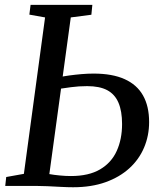

<svg xmlns="http://www.w3.org/2000/svg" viewBox="-20 -763 659 788"><path d="M280 5.5Q258 5.5 230 4Q202 2.5 174.8 1.2Q147.5 0 126.5 0H1.5L5.5 -36.5L78 -49.5L165 -691.5L100.5 -703L105.5 -743H359L355 -702.5L270.5 -691.5L182.5 -48.5Q202 -45 225.8 -42.8Q249.5 -40.5 271 -40.5Q344.5 -40.5 391 -68Q437.5 -95.5 459.2 -143.8Q481 -192 481 -254Q481 -307 466.2 -341.5Q451.5 -376 420.2 -392.8Q389 -409.5 337.5 -409.5Q303.5 -409.5 271.5 -405.2Q239.5 -401 217.5 -397.5L222.5 -445.5Q239.5 -450 263.8 -453.2Q288 -456.5 314.2 -458.8Q340.5 -461 364 -461Q441 -461 491.5 -438.2Q542 -415.5 567 -371.2Q592 -327 592 -262Q592 -206.5 571.5 -157.8Q551 -109 511 -72.5Q471 -36 413 -15.2Q355 5.5 280 5.5Z"/></svg>

Font: Merriweather 36pt
Style: Italic
Weight: 400
Italic angle: -7.8°
Version: Version 2.101